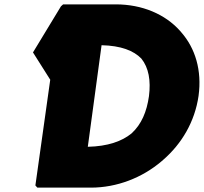

<svg xmlns="http://www.w3.org/2000/svg" viewBox="-20 -852 933 879"><path d="M382 -180 445 -645C534 -643 592 -620 627 -584C661 -542 671 -483 662 -412C652 -341 628 -283 582 -241C538 -205 473 -182 382 -180ZM259 -823 131 -612 210 -487 142 -3 151 7H396C515 7 631 -38 720 -114L728 -121C812 -194 872 -295 889 -413C905 -530 874 -631 810 -704L804 -711C736 -787 631 -832 510 -832H269Z"/></svg>

Font: Hussar Woodtype
Style: UltraObl
Weight: 900
Foundry: Cannot Into Space Fonts
Version: Version 1.07